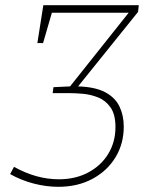

<svg xmlns="http://www.w3.org/2000/svg" viewBox="-20 -713 581 740"><path d="M205 7Q158 7 110 -5.5Q62 -18 19 -42L34 -70Q120 -22 207 -22Q271 -22 320.5 -48.5Q370 -75 397.5 -120.5Q425 -166 425 -223Q425 -272 406 -299Q387 -326 358 -337.5Q329 -349 299.5 -351.5Q270 -354 250 -354H183L186 -377L250 -380L476 -664H180L146 -547H124L147 -693H515L512 -667L281 -380Q347 -378 385.5 -357.5Q424 -337 440.5 -302.5Q457 -268 457 -225Q457 -159 425 -106.5Q393 -54 336 -23.5Q279 7 205 7Z"/></svg>

Font: Bitter ExtraLight
Style: Italic
Weight: 200
Italic angle: -9°
Designer: Sol Matas, and Bitter project Authors
Foundry: Sol Matas
Version: Version 2.001